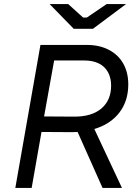

<svg xmlns="http://www.w3.org/2000/svg" viewBox="-20 -920 683 940"><path d="M178 -700H406Q467 -700 513 -676Q559 -652 583.5 -608.5Q608 -565 608 -507Q608 -434 573 -381Q538 -328 475 -300.5Q412 -273 329 -273L167 -274L180 -350L341 -349Q428 -348 476 -388.5Q524 -429 524 -501Q524 -539 508.5 -567Q493 -595 463.5 -609.5Q434 -624 392 -624H212L251 -657L193 -334L186 -290L135 0H55ZM355 -285 436 -301 577 0H482ZM223 -900H314L387 -834H405L502 -900H597L435 -779H341Z"/></svg>

Font: Fixel Italic Variable Display Thin
Style: Italic
Weight: 100
Italic angle: -10°
Designer: AlfaBravo + MacPaw
Foundry: Kyrylo Tkachov, Marchela Mozhyna, Serhii Makarenko, Maria Weinstein, Zakhar Kryvoshyya
Version: Version 1.210;Glyphs 3.2 (3217)